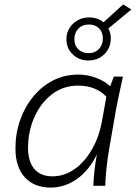

<svg xmlns="http://www.w3.org/2000/svg" viewBox="-20 -842 615 870"><path d="M210 8Q135 8 92.5 -38.5Q50 -85 50 -169Q50 -238 71.5 -298.5Q93 -359 131.5 -405.5Q170 -452 221.5 -478Q273 -504 335 -504Q377 -504 416.5 -489Q456 -474 479 -451L496 -495H537Q526 -447 518.5 -409Q511 -371 505 -342L475 -169Q467 -123 462 -74.5Q457 -26 457 0H403Q404 -34 408 -69Q412 -104 419 -142Q383 -69 328 -30.5Q273 8 210 8ZM218 -43Q271 -43 317.5 -75.5Q364 -108 397 -165.5Q430 -223 443 -298L462 -404Q414 -454 334 -454Q266 -454 215 -414.5Q164 -375 135.5 -310.5Q107 -246 107 -172Q107 -110 135.5 -76.5Q164 -43 218 -43ZM380 -568Q338 -568 309.5 -595.5Q281 -623 281 -664Q281 -706 311 -734.5Q341 -763 384 -763Q422 -763 449 -741L538 -822L575 -799L471 -713Q482 -693 482 -668Q482 -625 453 -596.5Q424 -568 380 -568ZM381 -601Q410 -601 428 -619.5Q446 -638 446 -668Q446 -697 428.5 -714Q411 -731 383 -731Q353 -731 335 -712Q317 -693 317 -664Q317 -636 335 -618.5Q353 -601 381 -601Z"/></svg>

Font: Livvic Light
Style: Italic
Weight: 300
Italic angle: -10°
Designer: Jacques Le Bailly, Baron von Fonthausen
Version: Version 1.001; ttfautohint (v1.8.2)